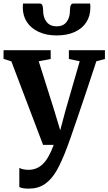

<svg xmlns="http://www.w3.org/2000/svg" viewBox="-24 -836 625 1108"><path d="M87.5 243.5V133Q95 137.5 109.8 140.8Q124.5 144 140.5 144Q189.5 144 224 109.8Q258.5 75.5 286 0H224.5L41.5 -482L-3.5 -496V-546.5H268.5V-495.5L199.5 -482.5L289 -199L323.5 -84L354 -198.5L436 -482.5L373.5 -495.5V-546.5H581.5V-495.5L532 -482.5Q477 -314.5 424.2 -160Q371.5 -5.5 363.5 13.5Q332 97.5 302.8 148.5Q273.5 199.5 234.8 226Q196 252.5 142 252.5Q104.5 252.5 87.5 243.5ZM207 -815.5Q225 -815.5 225 -772.5Q225 -735 245 -709.5Q265 -684 303.5 -684Q341 -684 360.2 -709.5Q379.5 -735 379.5 -772.5Q379.5 -815.5 398 -815.5H496Q497.5 -806.5 497.5 -792.5Q497.5 -744.5 474.5 -708.2Q451.5 -672 407.5 -651.8Q363.5 -631.5 303 -631.5Q244 -631.5 199.8 -651.8Q155.5 -672 131.5 -708.5Q107.5 -745 107.5 -792.5Q107.5 -800 108 -803.5L108.5 -815.5Z"/></svg>

Font: Merriweather Text
Style: Bold
Weight: 700
Designer: Eben Sorkin
Foundry: Eben Sorkin
Version: Version 2.100